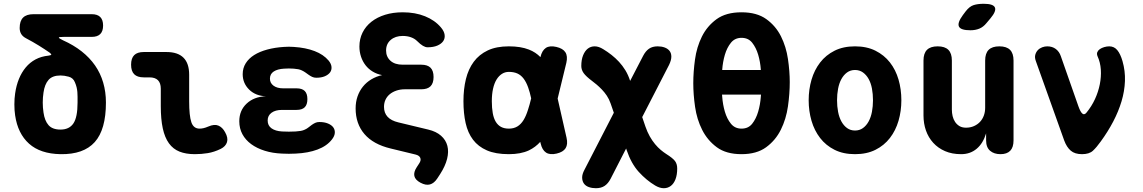

<svg xmlns="http://www.w3.org/2000/svg" viewBox="-20 -805 6040 1015"><path d="M313 -592Q369 -567 411.5 -533.5Q454 -500 482.5 -459Q511 -418 525.5 -368.5Q540 -319 540 -263Q540 -120 481 -54Q422 12 300 10Q193 8 133.5 -45.5Q74 -99 60 -195Q56 -221 56 -253Q56 -285 60 -311Q66 -353 80 -387.5Q94 -422 116 -448.5Q138 -475 168 -491Q198 -507 237 -511Q250 -513 251 -516Q252 -519 242 -527Q216 -545 185.5 -564Q155 -583 117 -603Q100 -612 92 -625.5Q84 -639 84 -657Q84 -694 102 -712Q120 -730 157 -730H465Q495 -730 510 -715Q525 -700 525 -670Q525 -640 510 -625Q495 -610 465 -610H317Q292 -610 291 -606.5Q290 -603 313 -592ZM376 -370Q367 -393 343.5 -399.5Q320 -406 300 -406Q257 -406 236.5 -382.5Q216 -359 210 -316Q206 -290 206 -263Q206 -236 210 -210Q216 -167 236.5 -143.5Q257 -120 300 -120Q346 -120 368 -152.5Q390 -185 390 -263V-293Q390 -306 389 -318.5Q388 -331 385 -343.5Q382 -356 376 -370Z M980 -270Q980 -193 991.5 -159Q1003 -125 1035 -125Q1045 -125 1056 -127.5Q1067 -130 1081 -136Q1113 -150 1134.5 -141Q1156 -132 1170 -106Q1187 -76 1180 -53.5Q1173 -31 1147 -18Q1112 -1 1078.5 4.5Q1045 10 1010 10Q963 10 929 -3.5Q895 -17 873 -47.5Q851 -78 840.5 -126.5Q830 -175 830 -244V-336Q830 -366 815 -381Q800 -396 770 -396H740Q706 -396 689.5 -412.5Q673 -429 673 -463Q673 -497 689.5 -513.5Q706 -530 740 -530H860Q920 -530 950 -500Q980 -470 980 -410Z M1717 -485Q1731 -468 1732.5 -451.5Q1734 -435 1725 -422.5Q1716 -410 1697.5 -402Q1679 -394 1652 -394Q1640 -394 1630.5 -398.5Q1621 -403 1612.5 -409Q1604 -415 1595 -421.5Q1586 -428 1575 -433Q1567 -437 1556.5 -439Q1546 -441 1533 -442Q1520 -443 1507 -443Q1494 -443 1481 -442Q1447 -440 1427 -427Q1407 -414 1407 -389Q1407 -366 1426 -352Q1445 -338 1477 -338H1548Q1577 -338 1591 -324Q1605 -310 1605 -281Q1605 -252 1591 -238Q1577 -224 1548 -224H1471Q1436 -224 1415.5 -209Q1395 -194 1395 -168Q1395 -141 1415.5 -126.5Q1436 -112 1471 -110Q1489 -109 1507 -109Q1525 -109 1543 -110Q1558 -111 1570 -113Q1582 -115 1592 -120Q1603 -125 1611.5 -132Q1620 -139 1628.5 -145Q1637 -151 1646.5 -155.5Q1656 -160 1668 -160Q1695 -160 1714 -152Q1733 -144 1742 -131.5Q1751 -119 1750 -102.5Q1749 -86 1735 -68Q1708 -33 1658.5 -14.5Q1609 4 1543 7Q1525 8 1507 8Q1489 8 1471 7Q1421 5 1379.5 -8Q1338 -21 1308 -43Q1278 -65 1261.5 -95.5Q1245 -126 1245 -164Q1245 -221 1284 -257.5Q1323 -294 1386 -296Q1331 -298 1297 -331.5Q1263 -365 1263 -413Q1263 -445 1279 -470.5Q1295 -496 1323.5 -514Q1352 -532 1392.5 -543Q1433 -554 1481 -557Q1494 -558 1507 -558Q1520 -558 1533 -557Q1596 -553 1643 -535Q1690 -517 1717 -485Z M2185 -588Q2172 -601 2152.5 -608Q2133 -615 2109 -615Q2070 -615 2045.5 -594Q2021 -573 2021 -538Q2021 -505 2044 -484Q2067 -463 2109 -463H2207Q2240 -463 2256 -447Q2272 -431 2272 -398Q2272 -365 2256 -349Q2240 -333 2207 -333H2120Q2096 -333 2075.5 -326Q2055 -319 2040.5 -307Q2026 -295 2018 -278Q2010 -261 2010 -240Q2010 -208 2029 -187.5Q2048 -167 2086 -158L2244 -120Q2286 -110 2311.5 -87.5Q2337 -65 2345 -34Q2353 -3 2343.5 35Q2334 73 2307 115L2292 138Q2275 164 2253 170Q2231 176 2203 161Q2175 146 2170.5 125.5Q2166 105 2183 79L2196 59Q2207 43 2202 30Q2197 17 2177 12L2045 -20Q1953 -42 1906.5 -96.5Q1860 -151 1860 -232Q1860 -266 1870 -295Q1880 -324 1898.5 -347Q1917 -370 1943 -385.5Q1969 -401 2000 -408Q1973 -413 1950.5 -426.5Q1928 -440 1912.5 -460Q1897 -480 1888.5 -505.5Q1880 -531 1880 -559Q1880 -599 1896.5 -632.5Q1913 -666 1943.5 -690Q1974 -714 2016 -727Q2058 -740 2109 -740Q2175 -740 2227 -719Q2279 -698 2311 -660Q2328 -640 2330.5 -621Q2333 -602 2323 -587.5Q2313 -573 2292 -564Q2271 -555 2240 -555Q2229 -555 2215.5 -563Q2202 -571 2185 -588Z M2975 -77Q2983 -42 2970 -21.5Q2957 -1 2922 7Q2887 15 2866.5 1.5Q2846 -12 2838 -47L2836 -55Q2811 -27 2776 -10Q2733 10 2670 10Q2600 10 2554 -10Q2508 -30 2480.5 -66.5Q2453 -103 2441.5 -154.5Q2430 -206 2430 -270Q2430 -334 2443 -387Q2456 -440 2484.5 -478.5Q2513 -517 2558.5 -538.5Q2604 -560 2670 -560Q2733 -560 2776 -543Q2812 -529 2837 -503Q2845 -538 2866 -552Q2886 -565 2921 -557Q2956 -549 2969 -528.5Q2982 -508 2974 -473L2928 -284ZM2788 -285Q2781 -318 2772 -343Q2762 -371 2748 -389.5Q2734 -408 2715 -416.5Q2696 -425 2670 -425Q2650 -425 2633.5 -414.5Q2617 -404 2605 -384.5Q2593 -365 2586.5 -336Q2580 -307 2580 -270Q2580 -234 2585 -206.5Q2590 -179 2601 -161Q2612 -143 2629 -134Q2646 -125 2670 -125Q2696 -125 2715 -136.5Q2734 -148 2747.5 -170Q2761 -192 2771 -224Q2780 -251 2788 -285Z M3517 -462 3375 -186 3392 -136Q3402 -107 3415 -84Q3428 -61 3443 -43Q3458 -25 3473 -12.5Q3488 0 3502 9Q3537 31 3548.5 46.5Q3560 62 3560 86Q3560 119 3551 142.5Q3542 166 3526 178Q3510 190 3489 190Q3468 190 3444 176Q3397 148 3357 104Q3317 60 3293 -11L3290 -20L3208 140Q3195 165 3176.5 177.5Q3158 190 3130 190Q3110 190 3093 184Q3076 178 3067 165.5Q3058 153 3057.5 134.5Q3057 116 3070 92L3225 -209L3208 -258Q3200 -281 3188 -299Q3176 -317 3162 -331.5Q3148 -346 3134.5 -357.5Q3121 -369 3110 -377Q3078 -401 3065.5 -418.5Q3053 -436 3053 -456Q3053 -489 3062.5 -512.5Q3072 -536 3087.5 -548Q3103 -560 3124 -560Q3145 -560 3169 -545Q3192 -531 3213 -514.5Q3234 -498 3252.5 -478Q3271 -458 3286 -433.5Q3301 -409 3311 -378V-377L3380 -510Q3393 -535 3411 -547.5Q3429 -560 3457 -560Q3477 -560 3493.5 -554Q3510 -548 3519.5 -536Q3529 -524 3529 -505.5Q3529 -487 3517 -462Z M3900 10Q3819 10 3769.5 -26.5Q3720 -63 3692 -118.5Q3664 -174 3654.5 -240Q3645 -306 3645 -365Q3645 -424 3654 -490Q3663 -556 3690.5 -611.5Q3718 -667 3768 -703.5Q3818 -740 3900 -740Q3981 -740 4031 -704Q4081 -668 4108.5 -613Q4136 -558 4145.5 -493Q4155 -428 4155 -371Q4155 -310 4145.5 -243Q4136 -176 4108 -119.5Q4080 -63 4030 -26.5Q3980 10 3900 10ZM3900 -125Q3936 -125 3956.5 -151Q3977 -177 3988 -214.5Q3999 -252 4002 -293Q4002 -299 4003 -305H3797Q3798 -299 3798 -293Q3801 -252 3812 -214.5Q3823 -177 3844 -151Q3865 -125 3900 -125ZM4002 -435V-438Q3999 -479 3988 -516Q3977 -553 3956.5 -579Q3936 -605 3900 -605Q3865 -605 3844 -579Q3823 -553 3812 -515.5Q3801 -478 3798 -437V-435Z M4500 10Q4438 10 4392 -13Q4346 -36 4315.5 -75.5Q4285 -115 4270 -166.5Q4255 -218 4255 -275Q4255 -332 4270 -383.5Q4285 -435 4315.5 -474.5Q4346 -514 4392 -537Q4438 -560 4500 -560Q4562 -560 4608 -537Q4654 -514 4684.5 -475Q4715 -436 4730 -384.5Q4745 -333 4745 -275Q4745 -218 4730 -166.5Q4715 -115 4684.5 -75.5Q4654 -36 4608 -13Q4562 10 4500 10ZM4500 -115Q4524 -115 4542 -128Q4560 -141 4572 -163Q4584 -185 4589.5 -214Q4595 -243 4595 -275Q4595 -308 4589.5 -337Q4584 -366 4572 -387.5Q4560 -409 4542 -422Q4524 -435 4500 -435Q4476 -435 4458 -422Q4440 -409 4428 -387Q4416 -365 4410.5 -336Q4405 -307 4405 -275Q4405 -243 4410.5 -214Q4416 -185 4428 -163Q4440 -141 4458 -128Q4476 -115 4500 -115Z M5188 -235V-485Q5188 -523 5206.5 -541.5Q5225 -560 5263 -560Q5301 -560 5319.5 -541.5Q5338 -523 5338 -485V-63Q5338 -26 5320.5 -8Q5303 10 5269 10Q5235 10 5214 -8Q5193 -26 5193 -63V-100Q5177 -47 5143 -18.5Q5109 10 5061 10Q5013 10 4976 -6Q4939 -22 4913.5 -50Q4888 -78 4875 -115Q4862 -152 4862 -195V-485Q4862 -523 4880.5 -541.5Q4899 -560 4937 -560Q4975 -560 4993.5 -541.5Q5012 -523 5012 -485V-225Q5012 -208 5016 -191Q5020 -174 5029 -160.5Q5038 -147 5052 -138.5Q5066 -130 5087 -130Q5110 -130 5129 -138.5Q5148 -147 5161 -161Q5174 -175 5181 -194Q5188 -213 5188 -235ZM5195 -683Q5178 -662 5157 -653.5Q5136 -645 5110 -645Q5059 -645 5049.5 -664.5Q5040 -684 5070 -725L5085 -745Q5105 -771 5127 -778Q5149 -785 5180 -785Q5231 -785 5239.5 -765.5Q5248 -746 5216 -708Z M5606 -62 5456 -482Q5449 -501 5453 -515.5Q5457 -530 5466.5 -540Q5476 -550 5489.5 -555Q5503 -560 5516 -560Q5543 -560 5561.5 -546Q5580 -532 5588 -508L5681 -243Q5692 -212 5702.5 -204Q5713 -196 5724 -210Q5751 -243 5768.5 -281Q5786 -319 5794 -359Q5802 -399 5799.5 -437Q5797 -475 5782 -508Q5777 -520 5781 -529.5Q5785 -539 5794.5 -545.5Q5804 -552 5817.5 -556Q5831 -560 5844 -560Q5870 -560 5886.5 -540Q5903 -520 5914 -482Q5929 -430 5927 -376.5Q5925 -323 5909 -269.5Q5893 -216 5865 -162.5Q5837 -109 5799 -57Q5777 -26 5757.5 -8Q5738 10 5700 10Q5662 10 5640.5 -8.5Q5619 -27 5606 -62Z"/></svg>

Font: Maple Mono ExtraBold
Style: Regular
Weight: 800
Monospace: yes
Designer: subframe7536
Version: Version 7.000